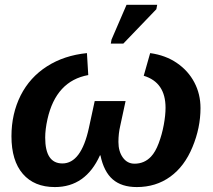

<svg xmlns="http://www.w3.org/2000/svg" viewBox="-20 -756 874 786"><path d="M464.8 -174.8Q464.8 -136.2 482.9 -111.1Q501 -85.9 530.8 -85.9Q570.8 -85.9 598.1 -114.7Q616.2 -133.8 629.6 -169.4Q643.1 -205.1 650.4 -244.6Q657.7 -284.2 657.7 -314.9Q657.7 -418.9 568.4 -445.8L594.7 -538.6Q658.2 -529.8 704.3 -498Q750.5 -466.3 775.6 -418.7Q800.8 -371.1 800.8 -313.5Q800.8 -232.9 768.1 -154.3Q735.4 -74.7 676.8 -32.5Q618.2 9.8 540 9.8Q478 9.8 441.7 -21.5Q405.3 -52.7 391.1 -120.1H389.2Q359.9 -55.2 313.7 -22.7Q267.6 9.8 204.6 9.8Q120.1 9.8 73.5 -44.2Q26.9 -98.1 26.9 -198.2Q26.9 -290 64.5 -365.2Q102.1 -439.5 172.4 -484.4Q242.7 -529.3 335.9 -538.6L341.3 -448.7Q209.5 -424.8 174.3 -268.1Q165 -226.1 165 -192.9Q165 -86.9 235.4 -86.9Q273.9 -86.9 301 -123.3Q328.1 -159.7 343.8 -231.9L367.7 -342.3H494.1L472.2 -240.7Q464.8 -209.5 464.8 -174.8ZM620.1 -718.3 484.9 -577.6H433.6L436.5 -593.8L498 -736.3H623.5Z"/></svg>

Font: Arimo
Style: Italic
Weight: 400
Italic angle: -12°
Designer: Steve Matteson
Foundry: Monotype Imaging Inc.
Version: Version 1.33